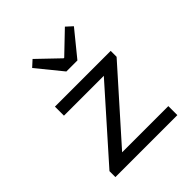

<svg xmlns="http://www.w3.org/2000/svg" viewBox="-204 -877 1008 1008"><g transform="rotate(-45 300.0 -373.0)"><path d="M71 0H531V-67H188L522 -442V-486H108V-419H404L71 -44ZM281 -574H363L477 -714L442 -746L324 -633H320L202 -746L167 -714Z"/></g></svg>

Font: Hasklig
Style: Regular
Weight: 400
Monospace: yes
Designer: Paul D. Hunt, Teo Tuominen
Foundry: Adobe Systems Incorporated
Version: Version 2.030;PS 1.0;hotconv 16.6.51;makeotf.lib2.5.65220